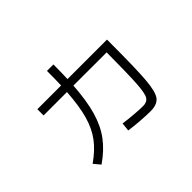

<svg xmlns="http://www.w3.org/2000/svg" viewBox="-118 -887 1173 1173"><g transform="rotate(-45 469.0 -300.5)"><path d="M459 -12.7 464.8 -67.4Q501.5 -62 551.3 -57.9Q601.1 -53.7 627.9 -53.7Q663.1 -53.7 677.5 -76.7Q691.9 -99.6 697 -177Q702.1 -254.4 703.1 -443.4H416Q407.7 -318.8 383.3 -234.9Q358.9 -150.9 314.2 -91.1Q269.5 -31.2 196.3 19.5L161.1 -22.5Q229 -69.8 269.3 -123.3Q309.6 -176.8 331.1 -252.4Q352.5 -328.1 360.4 -443.4H158.2V-497.1H363.3Q365.2 -547.9 365.2 -621.1H420.9Q420.9 -545.4 418.5 -497.1H759.8V-469.7Q759.8 -248 752.2 -155Q744.6 -62 720.7 -30.5Q696.8 1 639.6 1Q605.5 1 552.5 -2.9Q499.5 -6.8 459 -12.7Z"/></g></svg>

Font: Pretendard Light
Style: Regular
Weight: 300
Designer: Base glyphs from Inter by Rasmus Andersson; Hangeul glyphs from Noto Sans CJK(Source Han Sans) by Jang Soo-young and Kan
Foundry: Kil Hyung-jin
Version: Version 1.309